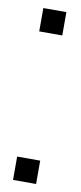

<svg xmlns="http://www.w3.org/2000/svg" viewBox="-73 -619 274 648"><g transform="rotate(10 63.5 -294.5)"><path d="M21.5 -80V0H100.5V-80ZM21.5 -589V-509H100.5V-589Z"/></g></svg>

Font: Anybody UltraCondensed
Style: Regular
Weight: 400
Width: 1
Version: Version 1.113;gftools[0.9.25]